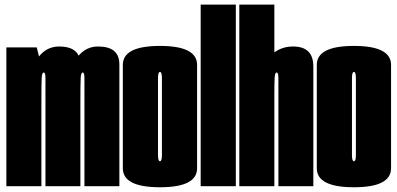

<svg xmlns="http://www.w3.org/2000/svg" viewBox="-20 -805 1718 830"><path d="M7.5 0V-600H139L148.5 -561Q183 -604 235.5 -604Q301.5 -604 320 -564.5Q353.5 -604 404 -604Q496 -604 496 -527V0H345V-468Q345 -491.5 337.5 -491.5Q330 -491.5 328.8 -467.8Q327.5 -444 327.5 -357.5V0H176.5V-468Q176.5 -491.5 169 -491.5Q161.5 -491.5 160.2 -467.8Q159 -444 159 -357.5V0Z M671.5 4.5Q511 4.5 511 -77.5V-524.5Q511 -606.5 671.5 -606.5Q832 -606.5 832 -524.5V-77.5Q832 4.5 671.5 4.5ZM671.5 -108Q680 -108 680 -134.5V-467Q680 -494 671.5 -494Q663 -494 663 -467V-134.5Q663 -108 671.5 -108Z M847.5 0V-785H999.5V0Z M1014.5 0V-785H1166V-578.5Q1201 -604 1247 -604Q1334.5 -604 1334.5 -517.5V0H1183.5V-466Q1183.5 -491.5 1176 -491.5Q1168.5 -491.5 1167.2 -468Q1166 -444.5 1166 -393.5V0Z M1510 4.5Q1349.5 4.5 1349.5 -77.5V-524.5Q1349.5 -606.5 1510 -606.5Q1670.5 -606.5 1670.5 -524.5V-77.5Q1670.5 4.5 1510 4.5ZM1510 -108Q1518.5 -108 1518.5 -134.5V-467Q1518.5 -494 1510 -494Q1501.5 -494 1501.5 -467V-134.5Q1501.5 -108 1510 -108Z"/></svg>

Font: Anybody UltraCondensed ExtraBold
Style: Regular
Weight: 800
Width: 1
Designer: Tyler Finck
Foundry: Etcetera Type Company
Version: Version 1.010; ttfautohint (v1.8.3) -l 8 -r 50 -G 200 -x 14 